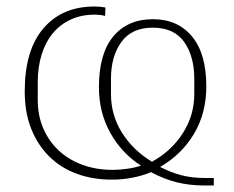

<svg xmlns="http://www.w3.org/2000/svg" viewBox="-20 -540 719 590"><path d="M637 30H609Q562 30 522.5 20Q483 10 444 -11Q418 0 387 6Q356 12 324 12Q265 12 216 -6Q167 -24 131.5 -59Q96 -94 76 -144Q56 -194 56 -259Q56 -386 113.5 -453Q171 -520 270 -520Q289 -520 304 -517L303 -491Q296 -493 287.5 -494Q279 -495 271 -495Q230 -495 197.5 -480Q165 -465 142.5 -438Q120 -411 108 -372.5Q96 -334 96 -287V-233Q96 -185 113 -145.5Q130 -106 160.5 -77.5Q191 -49 233.5 -33.5Q276 -18 327 -18Q348 -18 372 -21.5Q396 -25 413 -31Q353 -70 318.5 -132.5Q284 -195 284 -272Q284 -375 328 -428Q372 -481 450 -481Q526 -481 570 -428Q614 -375 614 -275Q614 -192 576 -128.5Q538 -65 472 -27Q505 -10 537.5 -1.5Q570 7 611 7H637ZM321 -251Q321 -186 355 -132Q389 -78 447 -43Q507 -76 542 -131Q577 -186 577 -251V-298Q577 -367 546 -411Q515 -455 449 -455Q385 -455 353 -411Q321 -367 321 -298Z"/></svg>

Font: IBM Plex Serif ExtLt
Style: Regular
Weight: 200
Designer: Mike Abbink, Paul van der Laan, Pieter van Rosmalen
Foundry: Bold Monday
Version: Version 3.001